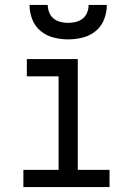

<svg xmlns="http://www.w3.org/2000/svg" viewBox="-20 -760 540 780"><path d="M75 0V-70H218V-450H89V-520H296V-70H425V0ZM257 -600Q227 -600 197.5 -607.5Q168 -615 145 -634Q122 -653 111 -681.5Q100 -710 100 -740H174Q174 -724 180 -709Q186 -694 198 -684.5Q210 -675 225.5 -671Q241 -667 257 -667Q273 -667 288.5 -671Q304 -675 316 -684.5Q328 -694 334 -709Q340 -724 340 -740H414Q414 -710 403 -681.5Q392 -653 369 -634Q346 -615 316.5 -607.5Q287 -600 257 -600Z"/></svg>

Font: Iosevka Fuck
Style: Regular
Weight: 400
Monospace: yes
Designer: Belleve Invis
Foundry: Belleve Invis
Version: Version 28.0.7; ttfautohint (v1.8.3)